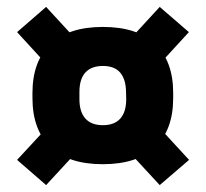

<svg xmlns="http://www.w3.org/2000/svg" viewBox="-20 -583 596 556"><path d="M277.5 -107.5Q178 -107.5 126 -157.2Q74 -207 74 -299V-314Q74 -405.5 126 -455.2Q178 -505 278 -505Q378 -505 429.8 -455.2Q481.5 -405.5 481.5 -314V-299Q481.5 -207 429.5 -157.2Q377.5 -107.5 277.5 -107.5ZM278 -220.5Q311.5 -220.5 328.5 -239.8Q345.5 -259 345.5 -296L345 -316.5Q344.5 -353.5 328 -372.8Q311.5 -392 278 -392Q244.5 -392 227.2 -373Q210 -354 210 -316.5V-296Q210 -259 227.2 -239.8Q244.5 -220.5 278 -220.5ZM423.5 -233 527.5 -120 442.5 -47 340 -158ZM216 -158 113.5 -47 29.5 -120 135 -234ZM127.5 -383 29.5 -490 113.5 -563 213.5 -454.5ZM340 -451.5 442.5 -563 527 -490 421.5 -375Z"/></svg>

Font: Anek Odia Medium
Style: Bold
Weight: 700
Version: Version 1.003